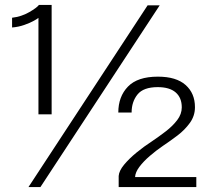

<svg xmlns="http://www.w3.org/2000/svg" viewBox="-20 -759 881 779"><path d="M189.5 -739V-295H136V-686.5Q133 -683.5 117.5 -674.8Q102 -666 78.5 -657.8Q55 -649.5 29 -647.5V-687Q67 -691.5 98.2 -709.5Q129.5 -727.5 138 -739ZM95.5 0 579 -737.5H628L144 0ZM461.5 0V-45Q463 -66 483.5 -90.8Q504 -115.5 534.2 -140.2Q564.5 -165 595.5 -185Q624.5 -204.5 652.5 -226Q680.5 -247.5 699 -271.8Q717.5 -296 717.5 -323.5Q717.5 -362.5 692.8 -384Q668 -405.5 620 -405.5Q562 -405.5 538 -375.8Q514 -346 514 -302.5H460Q460 -367 499 -407.5Q538 -448 620.5 -448Q695 -448 733 -414.2Q771 -380.5 771 -324Q771 -289 750.5 -260.5Q730 -232 700 -209.2Q670 -186.5 641.5 -167.5Q613 -148 587.5 -126Q562 -104 545.5 -82Q529 -60 528 -40.5H776.5V0Z"/></svg>

Font: Epilogue Light
Style: Regular
Weight: 300
Designer: Tyler Finck
Foundry: Etcetera Type Co
Version: Version 2.111; ttfautohint (v1.8.3)